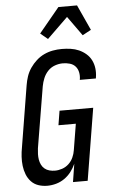

<svg xmlns="http://www.w3.org/2000/svg" viewBox="-64 -1019 627 1068"><g transform="rotate(-5 250.0 -484.5)"><path d="M156 8Q130 8 106.5 0Q83 -8 66.5 -25.5Q50 -43 41 -66Q32 -89 29 -114Q26 -139 27.5 -165Q29 -191 34 -217L90 -559Q94 -584 102 -608Q110 -632 125 -654Q140 -676 160 -694Q180 -712 203.5 -723Q227 -734 252 -738.5Q277 -743 302 -743Q327 -743 351.5 -739.5Q376 -736 397.5 -726.5Q419 -717 437 -701.5Q455 -686 465.5 -665Q476 -644 479 -619.5Q482 -595 478 -570L477 -563H387L388 -567Q391 -587 387 -606Q383 -625 371 -638.5Q359 -652 340 -657.5Q321 -663 301 -663Q279 -663 256.5 -655Q234 -647 217.5 -629.5Q201 -612 192 -590Q183 -568 179 -546L122 -204Q120 -188 119.5 -172Q119 -156 121.5 -141Q124 -126 130.5 -112.5Q137 -99 148.5 -89.5Q160 -80 175 -76Q190 -72 206 -72Q226 -72 246.5 -79Q267 -86 283 -101Q299 -116 308 -136Q317 -156 320 -176L344 -322H247L260 -402H448L382 0H300L316 -101Q306 -78 290 -57Q274 -36 252.5 -21Q231 -6 206 1Q181 8 156 8ZM231 -805 190 -839 304 -977H408L473 -835L425 -809L347 -918Z"/></g></svg>

Font: Iosevka Curly Medium
Style: Italic
Weight: 500
Italic angle: -9°
Monospace: yes
Designer: Belleve Invis
Foundry: Belleve Invis
Version: Version 22.1.2; ttfautohint (v1.8.4)